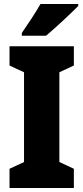

<svg xmlns="http://www.w3.org/2000/svg" viewBox="-20 -947 420 967"><path d="M374 -917V-927H184C159 -883 123 -829 90 -781V-767H212C263 -810 340 -882 374 -917ZM352 0V-97L279 -131V-583L352 -617V-714H28V-617L101 -583V-131L28 -97V0Z"/></svg>

Font: Noto Sans Devanagari UI Condensed Black
Style: Regular
Weight: 900
Width: 3
Designer: Jelle Bosma - Monotype Design Team
Foundry: Monotype Imaging Inc.
Version: Version 2.004